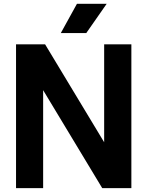

<svg xmlns="http://www.w3.org/2000/svg" viewBox="-20 -968 758 988"><path d="M62.5 0V-740H212L516 -236V-740H656V0H506L202 -504V0ZM293 -798 376 -948.5H529L424 -798Z"/></svg>

Font: Encode Sans Semi Condensed
Style: Bold
Weight: 700
Width: 4
Designer: Multiple Designers
Foundry: Impallari Type
Version: Version 3.000; ttfautohint (v1.8.3) -l 8 -r 50 -G 200 -x 14 